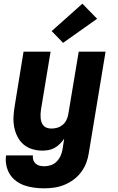

<svg xmlns="http://www.w3.org/2000/svg" viewBox="-20 -811 640 1044"><path d="M221 213Q193 213 166 209.5Q139 206 114 197.5Q89 189 68 173.5Q47 158 33.5 136.5Q20 115 14.5 88Q9 61 13 34H159Q157 47 161 59Q165 71 174 79Q183 87 195.5 90Q208 93 221 93Q239 93 257 87Q275 81 288.5 67Q302 53 309.5 36Q317 19 320 1L329 -57Q319 -42 306 -29Q293 -16 277 -7Q261 2 244 5Q227 8 210 8Q181 8 154 -0.5Q127 -9 107 -26.5Q87 -44 74.5 -69Q62 -94 57 -121Q52 -148 53.5 -177Q55 -206 60 -235L108 -530H255L203 -216Q201 -204 200.5 -192Q200 -180 201 -168.5Q202 -157 206 -146Q210 -135 217.5 -127Q225 -119 236.5 -115.5Q248 -112 260 -112Q276 -112 291.5 -116.5Q307 -121 320 -131.5Q333 -142 340.5 -157Q348 -172 351 -188L408 -530H554L463 20Q459 48 449 74.5Q439 101 421.5 124.5Q404 148 380.5 165.5Q357 183 330 194Q303 205 275.5 209Q248 213 221 213ZM323 -578 261 -642 428 -791 508 -709Z"/></svg>

Font: Iosevka Curly Heavy Extended
Style: Italic
Weight: 900
Width: 7
Italic angle: -9°
Monospace: yes
Designer: Belleve Invis
Foundry: Belleve Invis
Version: Version 11.1.0; ttfautohint (v1.8.3)